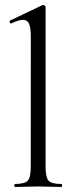

<svg xmlns="http://www.w3.org/2000/svg" viewBox="-20 -745 298 765"><path d="M39.8 0Q37 0 37 -6Q37 -12 39.8 -12Q78.8 -12 90.7 -25.3Q102.6 -38.6 102.6 -81L102.8 -597.8Q102.8 -633.4 96 -649.7Q89.2 -666 71.4 -666Q56 -666 25.4 -651.8Q21.6 -650 19 -656Q16.4 -662 20 -663L147.8 -724Q149.8 -725 152.6 -725Q155.2 -725 158.4 -722.5Q161.6 -720 161.6 -716.8V-81Q161.6 -39.4 173 -25.7Q184.4 -12 224.2 -12Q227.4 -12 227.4 -6Q227.4 0 224.2 0Q206.8 0 182.7 -1Q158.6 -2 132 -2Q106.2 -2 81.8 -1Q57.4 0 39.8 0Z"/></svg>

Font: Cormorant Infant Light
Style: Regular
Weight: 300
Designer: Christian Thalmann (Catharsis Fonts)
Foundry: Catharsis Fonts
Version: Version 4.001